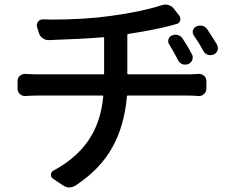

<svg xmlns="http://www.w3.org/2000/svg" viewBox="-20 -778 1040 849"><path d="M543 -453.1Q543 -449.2 547.9 -449.2H808.6Q826.2 -449.2 858.4 -451.2Q872.1 -452.1 882.3 -442.9Q892.6 -433.6 892.6 -418.9V-385.7Q892.6 -372.1 882.3 -362.3Q872.1 -352.5 858.4 -353.5Q831.1 -355.5 810.5 -355.5H544.9Q541 -355.5 541 -350.6Q530.3 -222.7 476.6 -126Q422.9 -29.3 314.5 42Q300.8 50.8 286.1 50.8Q271.5 50.8 255.9 40L213.9 11.7Q204.1 4.9 205.1 -6.3Q206.1 -17.6 215.8 -23.4Q316.4 -77.1 371.1 -157.2Q425.8 -237.3 436.5 -350.6Q437.5 -355.5 432.6 -355.5H149.4Q124 -355.5 92.8 -353.5Q78.1 -352.5 67.9 -362.3Q57.6 -372.1 57.6 -385.7V-418.9Q57.6 -433.6 67.9 -442.9Q78.1 -452.1 92.8 -451.2Q125 -449.2 148.4 -449.2H435.5Q440.4 -449.2 440.4 -453.1V-609.4Q440.4 -614.3 435.5 -613.3Q342.8 -605.5 194.3 -600.6Q179.7 -600.6 167.5 -609.9Q155.3 -619.1 151.4 -633.8L143.6 -659.2Q140.6 -671.9 148.4 -682.1Q156.2 -692.4 169.9 -692.4Q188.5 -691.4 208 -691.4Q355.5 -691.4 472.7 -708Q607.4 -726.6 695.3 -754.9Q703.1 -757.8 710.9 -757.8Q717.8 -757.8 724.6 -755.9Q740.2 -751 749 -739.3L773.4 -708Q780.3 -698.2 776.4 -686.5Q772.5 -674.8 760.7 -671.9Q758.8 -670.9 728.5 -663.1Q656.2 -644.5 546.9 -627.9Q543 -627 543 -623ZM828.1 -539.1Q835 -527.3 830.6 -514.2Q826.2 -501 813.5 -495.1Q805.7 -492.2 798.8 -492.2Q793 -492.2 787.1 -494.1Q773.4 -499 767.6 -511.7Q748 -549.8 728.5 -581.1Q723.6 -587.9 723.6 -595.7Q723.6 -599.6 724.6 -603.5Q728.5 -616.2 740.2 -621.1Q752.9 -627 766.6 -623Q780.3 -619.1 788.1 -606.4Q810.5 -573.2 828.1 -539.1ZM836.9 -621.1Q832 -628.9 832 -636.7Q832 -640.6 833 -643.6Q836.9 -656.2 847.7 -661.1Q856.4 -665 864.3 -665Q869.1 -665 875 -664.1Q888.7 -660.2 896.5 -648.4Q919.9 -613.3 939.5 -581.1Q943.4 -573.2 943.4 -565.4Q943.4 -560.5 942.4 -555.7Q937.5 -543 924.8 -537.1Q918 -534.2 910.2 -534.2Q904.3 -534.2 898.4 -536.1Q884.8 -541 878.9 -553.7Q859.4 -589.8 836.9 -621.1Z"/></svg>

Font: Gen Jyuu GothicL Medium
Style: Regular
Weight: 500
Designer: [Source Han Sans]
Ryoko NISHIZUKA  (kana & ideographs); Paul D. Hunt (Latin, Greek & Cyrillic); Wenlong ZHANG  (bopomofo
Version: Version 1.002.20150607